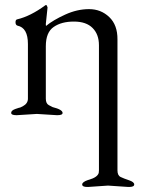

<svg xmlns="http://www.w3.org/2000/svg" viewBox="-20 -450 567 755"><path d="M323.2 285.2Q303.2 285.2 303.2 275.4Q303.2 265.6 326.2 257.8Q327.1 257.8 330.1 256.8Q363.3 247.1 368.2 230Q369.1 225.1 369.1 220.2V-272Q369.1 -314.9 344.2 -339.8Q319.3 -365.2 270.5 -365.2Q221.7 -365.2 191.4 -344.2Q160.2 -323.2 160.2 -268.1V-62Q160.2 -43 171.9 -36.6Q183.6 -30.3 187 -28.8Q226.1 -19 226.1 -5.9Q226.1 2.9 206.1 2.9H203.1L125 -2L46.9 2.9H43.9Q23.9 2.9 23.9 -6.3Q23.9 -15.6 40.5 -21.5Q57.1 -27.3 59.6 -27.3Q62 -28.3 69.8 -32.2Q89.8 -43 89.8 -62V-276.9Q89.8 -340.8 48.8 -349.1Q41 -351.6 41 -362.3Q41 -373 47.9 -374Q99.6 -386.2 158.2 -429.2Q159.2 -430.2 161.6 -430.2Q164.1 -430.2 167 -420.9L160.2 -356Q160.2 -349.1 161.1 -348.1Q189 -371.1 236.3 -392.6Q283.2 -414.1 330.1 -414.1Q377 -414.1 409.7 -382.8Q442.4 -351.6 441.9 -294.9V220.2Q441.9 240.2 454.6 246.1Q466.8 252 487.3 258.8Q507.8 265.6 507.8 275.4Q507.8 285.2 487.8 285.2H484.9L404.8 279.8L326.2 285.2Z"/></svg>

Font: EBGaramond
Style: Regular
Weight: 400
Version: Version 000.012g